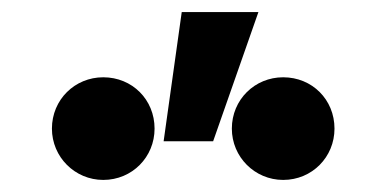

<svg xmlns="http://www.w3.org/2000/svg" viewBox="-20 -918 640 318"><path d="M66 -705C66 -658 104 -620 151 -620C199 -620 236 -658 236 -705C236 -753 199 -790 151 -790C104 -790 66 -753 66 -705ZM364 -705C364 -658 402 -620 449 -620C497 -620 534 -658 534 -705C534 -753 497 -790 449 -790C402 -790 364 -753 364 -705ZM408 -898H281L251 -684H333Z"/></svg>

Font: CommitMono
Style: 600Regular
Weight: 600
Monospace: yes
Designer: Eigil Nikolajsen
Foundry: Eigil Nikolajsen
Version: Version 1.143